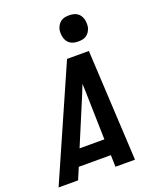

<svg xmlns="http://www.w3.org/2000/svg" viewBox="-181 -995 893 1091"><g transform="rotate(-20 265.5 -449.5)"><path d="M-19 0 276 -670H408L443 0H325L323 -71H129L99 0ZM169 -168H319L312 -447Q312 -462 311 -477Q310 -492 310 -507Q304 -492 298 -477Q292 -462 286 -447ZM371 -741Q359 -741 346.5 -743.5Q334 -746 323.5 -752.5Q313 -759 306 -769Q299 -779 295.5 -791Q292 -803 291.5 -816Q291 -829 293 -842Q296 -854 303 -866Q310 -878 321 -886Q332 -894 345 -896.5Q358 -899 371 -899Q383 -899 395.5 -896.5Q408 -894 418.5 -887.5Q429 -881 436 -871Q443 -861 446.5 -849Q450 -837 450.5 -824Q451 -811 449 -798Q446 -786 439 -774Q432 -762 421 -754Q410 -746 397 -743.5Q384 -741 371 -741Z"/></g></svg>

Font: Lode Term
Style: Bold Italic
Weight: 700
Italic angle: -11°
Monospace: yes
Designer: Belleve Invis
Foundry: Belleve Invis
Version: Version 29.2.0